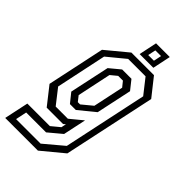

<svg xmlns="http://www.w3.org/2000/svg" viewBox="-286 -760 1049 1049"><g transform="rotate(45 238.5 -235.5)"><path d="M-27.5 200 2.5 59H176.5L225.5 18.5L231.5 -10L219.5 0H93L12 -103L83 -437L207.5 -540H382L463.5 -437L349.5 97L225 200ZM19 162.5H208.5L318.5 70L422 -416.5L354 -503H219.5L117.5 -419L55.5 -126L123.5 -39H217.5L290.5 -99L262 34.5L186 98H32.5ZM169 -103.5 126 -157 175.5 -388 237 -439H309L351.5 -385.5L307.5 -179.5L214.5 -103.5ZM192 -141.5H209.5L270 -191.5L307.5 -368.5L283 -399H246.5L209.5 -368.5L168 -172ZM245 -566 267 -671H373L351 -566ZM282 -595.5H326L335.5 -641H291.5Z"/></g></svg>

Font: Tourney Condensed Regular
Style: Italic
Weight: 400
Width: 3
Italic angle: -12°
Designer: Tyler Finck
Foundry: Etcetera Type Co
Version: Version 1.010; ttfautohint (v1.8.3)